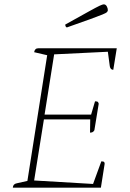

<svg xmlns="http://www.w3.org/2000/svg" viewBox="-20 -863 598 883"><path d="M39 0Q40 -17 57 -20L106 -31L197 -609L137 -623Q140 -641 156 -641H517L501 -542Q488 -542 485 -558L476 -625L229 -613L185 -336H399L417 -397Q424 -397 428 -395.5Q432 -394 434 -386L414 -264Q410 -257 405 -255Q400 -253 394 -253L395 -314H182L137 -33L408 -17L446 -121Q457 -121 459.5 -117Q462 -113 461 -108L444 0ZM288 -737Q284 -737 282 -741.5Q280 -746 280 -750Q352 -790 388 -810Q424 -830 438 -836.5Q452 -843 457 -843Q466 -843 471 -834Q476 -825 476 -816Q476 -812 472 -807.5Q468 -803 450.5 -796Q433 -789 395 -775Q357 -761 288 -737Z"/></svg>

Font: Petrona Thin
Style: Italic
Weight: 100
Italic angle: -9°
Designer: Ringo R. Seeber
Foundry: Ringo R. Seeber
Version: Version 2.001; ttfautohint (v1.8.3)